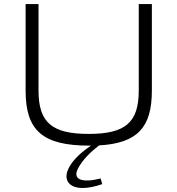

<svg xmlns="http://www.w3.org/2000/svg" viewBox="-20 -710 880 952"><path d="M733 -690H668V-261C668 -102 601 -46 420 -46C238 -46 171 -102 171 -261V-690H107V-261C107 -63 191 12 422 12H431C366 56 333 96 318 129C287 197 342 253 487 203L479 175C388 198 339 181 366 127C389 82 428 45 471 11C662 0 733 -78 733 -261Z"/></svg>

Font: Exo 2 Light Expanded
Style: Regular
Weight: 300
Width: 7
Designer: Natanael Gama
Version: Version 1.001;PS 001.001;hotconv 1.0.70;makeotf.lib2.5.58329